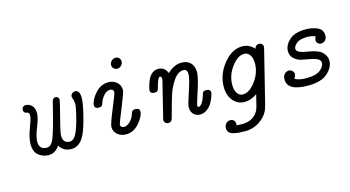

<svg xmlns="http://www.w3.org/2000/svg" viewBox="-88 -961 2802 1539"><g transform="rotate(-15 1312.5 -191.5)"><path d="M96.2 -118.2Q96.2 -168.9 124.5 -242.9Q152.8 -316.9 152.8 -337.9Q152.8 -343.8 152.3 -348.4Q151.9 -353 149.9 -356.4Q147.9 -359.9 147 -361.8Q146 -363.8 143.1 -365.5Q140.1 -367.2 139.2 -367.7Q138.2 -368.2 133.8 -369.1L128.9 -370.1Q106.9 -374 106.9 -398.9Q106.9 -412.1 115.5 -421.1Q124 -430.2 139.2 -430.2Q166 -430.2 188.5 -409.2Q210.9 -388.2 210.9 -344.2Q210.9 -308.1 181.9 -235.1Q152.8 -162.1 152.8 -122.1Q152.8 -58.1 215.8 -56.2Q253.9 -56.2 277.3 -116.5Q300.8 -176.8 341.8 -341.8Q350.6 -379.9 356 -399.9Q363.8 -429.7 386.2 -430.2Q398.4 -430.2 406.2 -421.1Q414.1 -412.1 414.1 -402.8Q414.1 -390.6 382.1 -269.3Q350.1 -147.9 350.1 -119.1Q350.1 -56.2 407.2 -56.2Q440.4 -56.2 463.1 -103Q485.8 -149.9 506.8 -233.9Q525.9 -307.1 525.9 -338.9Q525.9 -358.9 519.5 -376Q513.2 -393.1 513.2 -399.9Q513.2 -415 524.7 -425Q536.1 -435.1 549.8 -435.1Q588.9 -435.1 588.9 -368.2Q588.9 -327.1 564 -227.1Q539.1 -127 515.1 -78.1Q474.1 4.9 405.8 4.9Q336.9 4.9 307.1 -49.8Q269.5 4.9 215.8 4.9Q215.3 4.9 214.8 4.9Q169.9 4.9 133.1 -23.7Q96.2 -52.2 96.2 -118.2Z M667 -288.1Q670.9 -332 716.8 -384Q762.7 -436 825.7 -436Q866.7 -436 895.3 -411.1Q923.8 -386.2 923.8 -348.1V-341.8Q923.8 -325.7 876 -209.2Q828.1 -92.8 828.1 -81.8Q828.1 -70.8 835.9 -64Q843.8 -57.1 856.9 -57.1Q881.8 -57.1 907 -81.1Q932.1 -105 942.9 -139.2Q942.9 -140.1 943.8 -143.1Q944.8 -146 945.3 -147.5Q945.8 -148.9 946.8 -151.9Q947.8 -154.8 948.7 -156.5Q949.7 -158.2 951.4 -160.6Q953.1 -163.1 955.1 -164.6Q957 -166 959.5 -167.5Q961.9 -168.9 964.8 -169.9Q967.8 -170.9 971.9 -171.4Q976.1 -171.9 980 -171.9Q1015.1 -171.9 1015.1 -143.1Q1015.1 -106.9 969 -51Q922.9 4.9 856 4.9Q816.9 4.9 787.4 -19Q757.8 -43 757.8 -82Q757.8 -106.9 805.4 -220.9Q853 -335 853 -349.1Q853 -360.4 845 -367.2Q836.9 -374 823.7 -374Q796.9 -374 773.4 -349.1Q750 -324.2 738.8 -292Q737.8 -290 735.8 -283.9Q733.9 -277.8 732.9 -275.9Q731.9 -273.9 729.5 -269.5Q727.1 -265.1 723.4 -263.7Q719.7 -262.2 713.9 -260.5Q708 -258.8 700.7 -258.8Q667 -259.3 667 -288.1ZM883.8 -563Q883.8 -581.1 898.4 -595.9Q913.1 -610.8 933.1 -610.8Q950.2 -610.8 961.7 -598.4Q973.1 -585.9 973.1 -569.8Q973.1 -550.8 959 -536.4Q944.8 -522 924.8 -522Q908.7 -522 896.2 -533.9Q883.8 -545.9 883.8 -563Z M1128.9 -287.1Q1128.9 -290 1131.3 -303Q1133.8 -315.9 1141.4 -339.4Q1148.9 -362.8 1159.9 -383.8Q1170.9 -404.8 1191.9 -420.4Q1212.9 -436 1237.8 -436Q1293.9 -436 1314.9 -380.9Q1370.1 -436 1434.6 -436Q1479.5 -436 1507.1 -408.4Q1534.7 -380.9 1534.7 -331.1Q1534.7 -288.1 1500.7 -184.6Q1466.8 -81.1 1466.8 -73.2Q1466.8 -64.5 1469.7 -57.1Q1490.7 -57.1 1504.9 -78.1Q1519 -99.1 1527.8 -127.4Q1536.6 -155.8 1537.6 -158.2Q1545.9 -171.9 1563.5 -171.9Q1564 -171.9 1564.9 -171.9H1566.9Q1603 -171.9 1603 -143.1Q1603 -134.3 1595 -111.6Q1586.9 -88.9 1572.3 -62Q1557.6 -35.2 1530.8 -15.1Q1503.9 4.9 1471.7 4.9Q1438.5 4.9 1417.7 -17.6Q1397 -40 1397 -76.2Q1397 -96.2 1430.9 -196Q1464.8 -295.9 1464.8 -333Q1464.8 -374 1432.6 -374Q1387.7 -374 1350.3 -320.6Q1313 -267.1 1293.5 -203.6Q1273.9 -140.1 1257.8 -78.6Q1241.7 -17.1 1237.8 -11.2Q1226.6 4.9 1208 4.9Q1194.8 4.9 1184.3 -4.6Q1173.8 -14.2 1173.8 -27.8Q1173.8 -33.7 1178.7 -50.8L1244.6 -316.9Q1250.5 -336.9 1251 -349.1Q1251 -372.1 1237.8 -372.1Q1220.7 -372.1 1201.7 -299.8Q1200.7 -296.9 1199.2 -291Q1197.8 -285.2 1196.8 -281.5Q1195.8 -277.8 1193.4 -272.9Q1190.9 -268.1 1187.7 -265.6Q1184.6 -263.2 1178.7 -261Q1172.9 -258.8 1166 -258.8H1163.6Q1128.9 -259.3 1128.9 -287.1Z M1641.6 164.1Q1641.6 143.1 1655.3 127Q1668.9 110.8 1690.9 110.8Q1709 110.8 1720.5 121.8Q1731.9 132.8 1731.9 151.9Q1731.9 159.7 1730.5 164.1Q1760.3 166 1776.9 166Q1871.1 166 1911.6 91.8Q1920.4 77.6 1946.8 -36.1Q1892.6 0 1843.8 0Q1784.7 0 1747.8 -44.9Q1710.9 -89.8 1710.9 -159.2Q1710.9 -262.2 1780.8 -349.1Q1850.6 -436 1937.5 -436Q1993.7 -436 2035.6 -390.1Q2043.5 -420.9 2072.8 -420.9Q2085.9 -420.9 2095.7 -411.9Q2105.5 -402.8 2105.5 -389.2L2102.5 -371.1L1996.6 55.2Q1985.4 96.2 1979.5 109.9Q1956.5 158.7 1903.6 193.4Q1850.6 228 1781.7 228Q1780.8 228 1779.3 227.5Q1777.8 227.1 1776.9 227.1Q1751 227.1 1732.9 225.6Q1714.8 224.1 1690.7 218.5Q1666.5 212.9 1654.1 199.5Q1641.6 186 1641.6 164.1ZM1780.8 -157.2Q1780.8 -114.3 1798.3 -88.1Q1815.9 -62 1844.7 -62Q1898.9 -62 1950.2 -131.1Q2001.5 -200.2 2001.5 -278.8Q2001.5 -322.8 1983.6 -348.4Q1965.8 -374 1936.5 -374Q1883.3 -374 1832 -305.7Q1780.8 -237.3 1780.8 -157.2Z M2196.8 -90.8Q2196.8 -121.6 2212.6 -136.7Q2228.5 -151.9 2247.6 -151.9Q2263.7 -151.9 2276.1 -140.4Q2288.6 -128.9 2288.6 -111.8Q2288.6 -96.7 2273.4 -77.1Q2307.6 -56.2 2368.7 -56.2Q2450.7 -56.2 2486.1 -85Q2521.5 -113.8 2521.5 -144Q2521.5 -166 2496.1 -178.5Q2470.7 -190.9 2421.6 -199.5Q2372.6 -208 2365.7 -210Q2331.5 -218.8 2306.6 -242.4Q2281.7 -266.1 2281.7 -303.2Q2281.7 -352.1 2326.7 -394Q2371.6 -436 2463.4 -436Q2520.5 -436 2562.5 -416Q2604.5 -396 2604.5 -349.1Q2604.5 -324.2 2590.6 -309.1Q2576.7 -293.9 2556.6 -293.9Q2540.5 -293.9 2529.1 -304.4Q2517.6 -314.9 2517.6 -332Q2517.6 -343.3 2527.8 -359.9Q2500 -374 2460.4 -374Q2400.4 -374 2372.1 -351.6Q2343.8 -329.1 2343.8 -305.2Q2343.8 -278.3 2402.8 -265.1Q2408.7 -264.2 2452.6 -255.9Q2527.8 -242.7 2555.7 -211.4Q2583.5 -180.2 2583.5 -145Q2583.5 -89.8 2530.5 -42.5Q2477.5 4.9 2369.6 4.9Q2368.7 4.9 2367.7 4.9Q2196.8 4.9 2196.8 -90.8Z"/></g></svg>

Font: CMU Typewriter Text
Style: Italic
Weight: 500
Italic angle: -14.04°
Version: Version 0.7.0